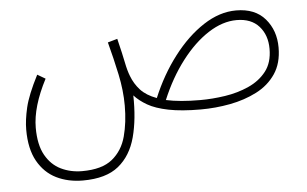

<svg xmlns="http://www.w3.org/2000/svg" viewBox="-44 -398 1111 695"><g transform="rotate(-5 511.0 -50.5)"><path d="M231 232Q177 232 134.5 211Q92 190 67 145.5Q42 101 42 31Q42 -4 52.5 -49Q63 -94 99 -164L128 -147Q77 -49 77 27Q77 89 98 126.5Q119 164 154 181Q189 198 231 198Q303 198 340.5 167.5Q378 137 391.5 86.5Q405 36 405 -25Q405 -80 392.5 -139Q380 -198 364 -258L399 -268Q413 -211 419 -180.5Q425 -150 433 -130Q444 -101 464.5 -78.5Q485 -56 523 -42Q557 -124 607.5 -190Q658 -256 717 -294.5Q776 -333 836 -333Q905 -333 941.5 -290.5Q978 -248 978 -186Q978 -129 952 -90.5Q926 -52 882 -29.5Q838 -7 785 3Q732 13 678 13Q608 13 561 3.5Q514 -6 485.5 -22.5Q457 -39 439 -59Q441 27 423.5 92.5Q406 158 360.5 195Q315 232 231 232ZM835 -298Q784 -298 732 -264.5Q680 -231 634 -171Q588 -111 555 -32Q605 -21 679 -21Q723 -21 769.5 -28Q816 -35 856 -53Q896 -71 920.5 -102.5Q945 -134 945 -184Q945 -234 916.5 -266Q888 -298 835 -298Z"/></g></svg>

Font: Noto Sans Arabic UI XCn XLt
Style: Regular
Weight: 200
Width: 2
Designer: Monotype Design Team, Nadine Chahine and Nizar Qandah
Foundry: Monotype Imaging Inc.
Version: Version 2.010; ttfautohint (v1.8.4.7-5d5b)